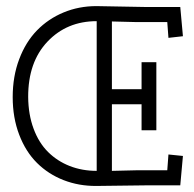

<svg xmlns="http://www.w3.org/2000/svg" viewBox="-20 -613 640 635"><path d="M537.1 -102.1 585 -97.2 576.2 0H462.9L298.8 2Q240.7 2.4 190.2 -17.3Q139.6 -37.1 102.3 -74.2Q64.9 -111.3 43.5 -167.5Q22 -223.6 22 -292Q22 -360.4 43.5 -417.2Q64.9 -474.1 102.3 -512.5Q139.6 -550.8 190.2 -571.8Q240.7 -592.8 298.8 -592.8Q321.3 -592.8 381.8 -591.3Q442.4 -589.8 464.8 -589.8H576.2L585 -493.2L537.1 -487.8L533.2 -540H430.2L350.1 -542V-317.9H448.2V-407.2H497.1V-182.1H448.2V-268.1H350.1V-47.9L430.2 -49.8H533.2ZM73.2 -292Q73.7 -233.9 91.1 -187.3Q108.4 -140.6 138.9 -110.4Q169.4 -80.1 210.4 -64Q251.5 -47.9 299.8 -47.9V-543Q201.2 -543 137 -475.3Q72.8 -407.7 73.2 -292Z"/></svg>

Font: Compagnon Roman
Style: Regular
Weight: 400
Designer: Juliette Duhe, Lea Pradine
Foundry: Velvetyne Type Foundry
Version: Version 1.000;PS 001.000;hotconv 1.0.88;makeotf.lib2.5.64775